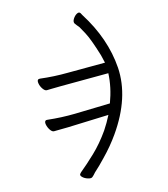

<svg xmlns="http://www.w3.org/2000/svg" viewBox="-161 -837 997 1138"><g transform="rotate(20 337.5 -267.5)"><path d="M511 -212Q346 -87 311 -61Q273 -33 262.5 -26Q252 -19 242.5 -11.5Q233 -4 214.5 -11Q196 -18 182.5 -31Q169 -44 173 -54Q174 -57 181 -61Q256 -102 323 -151Q381 -193 496 -279Q472 -372 426 -444Q221 -299 187 -275Q148 -247 138 -239.5Q128 -232 118.5 -225Q109 -218 90 -225Q71 -232 58 -245Q45 -258 48 -267Q49 -270 56 -275Q131 -315 199 -364Q255 -404 386 -496Q352 -526 349 -529Q261 -598 218 -619.5Q175 -641 172 -642Q149 -648 139 -652H138Q125 -658 124 -678Q123 -698 130.5 -712.5Q138 -727 150 -722L164 -715Q354 -636 469 -494Q584 -350 584 -116Q584 -40 571 39Q563 93 553 135Q551 156 548 166Q546 177 525.5 183.5Q505 190 488 186.5Q471 183 474 170L475 163Q490 110 504.5 38.5Q519 -33 519 -116Q518 -163 511 -212Z"/></g></svg>

Font: LXGW WenKai Lite
Style: Regular
Weight: 400
Designer: LXGW / Fontworks Inc.
Foundry: LXGW / Fontworks Inc.
Version: Version 1.511; March 25, 2025